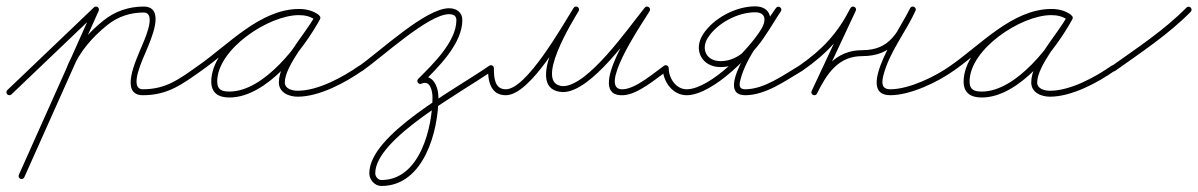

<svg xmlns="http://www.w3.org/2000/svg" viewBox="-30 -295 3830 614"><path d="M-6.9 6.6C-3.2 10.4 2.8 10.5 6.6 6.9C49.6 -34.2 92.6 -75.2 135.6 -116.3C184.9 -163.4 234.2 -210.5 283.6 -257.6C287.4 -261.2 287.5 -267.2 283.9 -271C280.2 -274.8 274.2 -275 270.4 -271.4C270.4 -271.4 270.4 -271.4 270.4 -271.4C221.1 -224.2 171.8 -177.1 122.4 -130C79.4 -89 36.4 -47.9 -6.6 -6.9C-10.4 -3.2 -10.5 2.8 -6.9 6.6ZM280.9 -273.2C276.1 -275.3 270.5 -273.1 268.3 -268.4C189 -90.9 109.7 86.6 30.3 264.1C28.2 268.9 30.3 274.5 35.1 276.7C39.9 278.8 45.5 276.7 47.7 271.9C127 94.4 206.3 -83.1 285.7 -260.6C287.8 -265.4 285.7 -271 280.9 -273.2ZM189.6 -68.1C194.5 -66.2 200 -68.7 201.9 -73.6C223.3 -129.2 267 -177.8 313 -214.7C346.3 -241.6 386.3 -255 429 -255C474.8 -255 427.6 -158.3 420.2 -139.7C406.5 -105.5 350.9 9.5 427 9.5C507.1 9.5 553.3 -26.1 614.5 -69.2C618.8 -72.3 619.8 -78.2 616.8 -82.5C613.7 -86.8 607.8 -87.8 603.5 -84.8C603.5 -84.8 603.5 -84.8 603.5 -84.8C545.8 -44 502.6 -9.5 427 -9.5C378.8 -9.5 429.9 -112.8 437.8 -132.7C451.1 -165.8 502.2 -274 429 -274C382 -274 337.8 -259.1 301 -229.5C252.4 -190.5 206.8 -139.2 184.1 -80.4C182.2 -75.5 184.7 -70 189.6 -68.1Z M614.4 -69.2C614.4 -69.2 614.4 -69.2 614.4 -69.2C706.9 -133.4 808.2 -247.3 926.6 -247.3C944 -247.3 962.1 -243.5 976.5 -233.3C981.4 -229.8 986.6 -232.2 989.2 -236.3C991.9 -240.5 992 -246.2 986.8 -249.2C966.2 -261.1 949.7 -265.6 925.3 -265.6C818.5 -265.6 645.6 -149 645.6 -34.2C645.6 3.1 669.3 16.8 703.7 16.8C823.7 16.8 941.5 -138.8 993.3 -233.4C996.4 -239 993.7 -244.1 989.6 -246.3C985.4 -248.6 979.7 -248.1 976.7 -242.6C943.9 -182.7 861.8 -97.6 861.8 -31.6C861.8 1.3 893.8 14.2 922 14.2C991.2 14.2 1074.1 -30.5 1129.4 -69.2C1133.7 -72.2 1134.8 -78.2 1131.8 -82.4C1128.8 -86.7 1122.8 -87.8 1118.6 -84.8C1118.6 -84.8 1118.6 -84.8 1118.6 -84.8C1066.6 -48.4 987 -4.8 922 -4.8C905.1 -4.8 880.8 -10.4 880.8 -31.6C880.8 -84.5 964.5 -180.8 993.3 -233.4C996.4 -239 993.7 -244 989.6 -246.3C985.4 -248.6 979.7 -248.1 976.7 -242.6C928.8 -155 815.2 -2.2 703.7 -2.2C679.8 -2.2 664.6 -7.8 664.6 -34.2C664.6 -138.1 829.4 -246.6 925.3 -246.6C946.4 -246.6 959.7 -242.9 977.2 -232.8C982.5 -229.8 987.5 -232 990 -235.9C992.5 -239.7 992.4 -245.2 987.5 -248.7C969.9 -261.3 948 -266.3 926.6 -266.3C802.3 -266.3 700.1 -151.8 603.6 -84.8C599.3 -81.8 598.2 -75.9 601.2 -71.6C604.2 -67.3 610.1 -66.2 614.4 -69.2Z M1115.2 -70.2C1118.2 -65.9 1124.2 -64.9 1128.4 -67.9C1192.6 -112.8 1340.1 -249.6 1405.8 -249.6C1419.3 -249.6 1429.5 -245.4 1429.5 -230.5C1429.5 -161.6 1353.2 -88.6 1307.3 -42.7C1303.6 -39 1303.6 -33 1307.3 -29.3C1311 -25.6 1317 -25.6 1320.7 -29.3C1320.7 -29.3 1320.7 -29.3 1320.7 -29.3C1370.9 -79.5 1448.5 -155 1448.5 -230.5C1448.5 -256.2 1429.8 -268.6 1405.8 -268.6C1331.2 -268.6 1187.1 -132.2 1117.6 -83.4C1113.3 -80.4 1112.2 -74.5 1115.2 -70.2ZM1305.4 -32C1307.6 -27.3 1313.2 -25.2 1318 -27.4C1346 -40.3 1353.1 -3 1353.1 16.6C1353.1 112.3 1313 280.7 1189.7 280.7C1178.7 280.7 1170 269.5 1170 259.1C1170 147.9 1445.6 0.7 1545.4 -69.2C1549.7 -72.2 1550.8 -78.2 1547.8 -82.4C1544.8 -86.7 1538.8 -87.8 1534.6 -84.8C1534.6 -84.8 1534.6 -84.8 1534.6 -84.8C1427.8 -10.1 1151 134.7 1151 259.1C1151 280 1168.2 299.7 1189.7 299.7C1325.4 299.7 1372.1 124.1 1372.1 16.6C1372.1 -18.1 1353 -64.4 1310 -44.6C1305.3 -42.4 1303.2 -36.8 1305.4 -32Z M1540.1 -86.5C1534.8 -86.5 1530.5 -82.3 1530.5 -77.1C1530.2 -36.7 1538.3 9.5 1587.5 9.5C1666.7 9.5 1778.3 -192 1820.3 -259.5C1823.6 -264.8 1821.2 -269.9 1817.1 -272.4C1813 -274.9 1807.3 -274.7 1804.1 -269.3C1778.7 -226.6 1642.3 -6.2 1769.9 -0.5C1769.9 -0.5 1770 -0.5 1770.2 -0.5C1770.3 -0.5 1770.4 -0.5 1770.4 -0.5C1861.5 -0.9 1987.4 -185.3 2046.6 -258.5C2050.4 -263.1 2048.1 -268.4 2044.1 -271.3C2040.1 -274.1 2034.3 -274.6 2031.2 -269.5C2013.9 -241.9 1834.5 16.6 1963.5 9.5C2010.1 6.9 2066.8 -42.5 2104.5 -69.3C2108.8 -72.3 2109.8 -78.2 2106.7 -82.5C2103.7 -86.8 2097.8 -87.8 2093.5 -84.7C2059.3 -60.5 2004 -11.8 1962.5 -9.5C1878.2 -4.8 2020.8 -216.7 2031.6 -234.2C2037 -242.8 2042.1 -251.1 2047.3 -259.4C2050.4 -264.5 2048.4 -269.5 2044.7 -272.2C2041 -274.8 2035.6 -275.1 2031.8 -270.5C1977.4 -203 1850.4 -19.9 1770.3 -19.5C1770.3 -19.5 1770.4 -19.5 1770.5 -19.5C1770.7 -19.5 1770.8 -19.5 1770.8 -19.5C1674.1 -23.8 1803.3 -230.8 1820.4 -259.6C1823.6 -265 1821.2 -270.1 1817.2 -272.6C1813.1 -275 1807.5 -274.8 1804.2 -269.5C1766.8 -209.5 1653.6 -9.5 1587.5 -9.5C1551.1 -9.5 1549.3 -48.4 1549.5 -76.9C1549.5 -82.2 1545.3 -86.5 1540.1 -86.5Z M2099 -86.5C2093.8 -86.5 2089.5 -82.2 2089.5 -77C2089.5 -33.9 2121.8 10.8 2167.8 9.5C2251.7 7.2 2380.3 -124.6 2421.4 -193.1C2444.1 -230.9 2435.8 -274.7 2384.7 -274.7C2323.2 -274.7 2251.5 -237 2218.1 -185.1C2186.1 -135.5 2214.4 -80.5 2274.1 -80.5C2371.4 -80.5 2419.6 -188.7 2467 -258.6C2470.6 -263.8 2468.4 -269 2464.4 -271.7C2460.4 -274.3 2454.7 -274.4 2451.3 -269.1C2421 -223.1 2242.1 9.5 2353 9.5C2418.2 9.5 2481.4 -36.5 2535.8 -68.8C2540.4 -71.5 2541.8 -77.3 2539.2 -81.8C2536.5 -86.4 2530.7 -87.8 2526.2 -85.2C2526.2 -85.2 2526.2 -85.2 2526.2 -85.2C2475.1 -54.9 2413.9 -9.5 2353 -9.5C2333.2 -9.5 2333.5 -22.6 2337.5 -38.6C2356.8 -116.5 2422.4 -190.8 2467.1 -258.7C2470.6 -263.9 2468.4 -269.2 2464.5 -271.8C2460.5 -274.4 2454.9 -274.4 2451.3 -269.2C2408.3 -205.9 2361.6 -99.5 2274.1 -99.5C2229.3 -99.5 2210.2 -137.8 2234.1 -174.9C2264 -221.3 2329.6 -255.7 2384.7 -255.7C2420.5 -255.7 2420.1 -227.9 2405.1 -202.9C2367.8 -140.6 2243.5 -11.6 2167.3 -9.5C2132.2 -8.5 2108.5 -44.7 2108.5 -77C2108.5 -82.2 2104.2 -86.5 2099 -86.5Z M2536.4 -69.2C2536.4 -69.2 2536.4 -69.2 2536.4 -69.2C2613.5 -122.8 2663.2 -175.7 2706.5 -260.2C2709.3 -265.7 2706.3 -270.6 2702 -272.7C2697.7 -274.8 2692 -274.1 2689.4 -268.5C2648.1 -180.3 2606.9 -92.2 2565.6 -4C2562.9 1.6 2565.8 6.5 2570.1 8.6C2574.3 10.6 2579.9 9.8 2582.7 4.2C2613.2 -57.4 2649.6 -115.5 2727 -115.5C2828.3 -115.5 2854.5 -179.8 2897.4 -260C2900.3 -265.4 2897.3 -270.3 2892.9 -272.4C2888.6 -274.6 2882.9 -274 2880.3 -268.4C2855.3 -213.3 2699.1 9.5 2817 9.5C2881.2 9.5 2968.5 -32.2 3020.5 -69.3C3024.8 -72.3 3025.8 -78.2 3022.7 -82.5C3019.7 -86.8 3013.8 -87.8 3009.5 -84.7C3009.5 -84.7 3009.5 -84.7 3009.5 -84.7C2960.8 -50.1 2877.1 -9.5 2817 -9.5C2787.3 -9.5 2789.5 -32.9 2795.4 -55.3C2814.7 -129.5 2866.2 -191.4 2897.7 -260.6C2900.2 -266.1 2897.4 -270.9 2893.2 -273C2889 -275.1 2883.5 -274.4 2880.6 -269C2841.4 -195.5 2819.6 -134.5 2727 -134.5C2641.4 -134.5 2599.6 -72.8 2565.7 -4.2C2562.9 1.4 2565.9 6.3 2570.2 8.4C2574.5 10.4 2580.2 9.7 2582.8 4C2624.1 -84.1 2665.3 -172.3 2706.6 -260.5C2709.2 -266.1 2706.4 -270.9 2702.2 -273C2698 -275.1 2692.4 -274.3 2689.5 -268.8C2647.7 -187.1 2600.1 -136.7 2525.6 -84.8C2521.3 -81.8 2520.2 -75.9 2523.2 -71.6C2526.2 -67.3 2532.1 -66.2 2536.4 -69.2Z M3020.4 -69.2C3020.4 -69.2 3020.4 -69.2 3020.4 -69.2C3112.9 -133.4 3214.2 -247.3 3332.6 -247.3C3350 -247.3 3368.1 -243.5 3382.5 -233.3C3387.4 -229.8 3392.6 -232.2 3395.2 -236.3C3397.9 -240.5 3398 -246.2 3392.8 -249.2C3372.2 -261.1 3355.7 -265.6 3331.3 -265.6C3224.5 -265.6 3051.6 -149 3051.6 -34.2C3051.6 3.1 3075.3 16.8 3109.7 16.8C3229.7 16.8 3347.5 -138.8 3399.3 -233.4C3402.4 -239 3399.7 -244.1 3395.6 -246.3C3391.4 -248.6 3385.7 -248.1 3382.7 -242.6C3349.9 -182.7 3267.8 -97.6 3267.8 -31.6C3267.8 1.3 3299.8 14.2 3328 14.2C3397.2 14.2 3480.1 -30.5 3535.4 -69.2C3539.7 -72.2 3540.8 -78.2 3537.8 -82.4C3534.8 -86.7 3528.8 -87.8 3524.6 -84.8C3524.6 -84.8 3524.6 -84.8 3524.6 -84.8C3472.6 -48.4 3393 -4.8 3328 -4.8C3311.1 -4.8 3286.8 -10.4 3286.8 -31.6C3286.8 -84.5 3370.5 -180.8 3399.3 -233.4C3402.4 -239 3399.7 -244 3395.6 -246.3C3391.4 -248.6 3385.7 -248.1 3382.7 -242.6C3334.8 -155 3221.2 -2.2 3109.7 -2.2C3085.8 -2.2 3070.6 -7.8 3070.6 -34.2C3070.6 -138.1 3235.4 -246.6 3331.3 -246.6C3352.4 -246.6 3365.7 -242.9 3383.2 -232.8C3388.5 -229.8 3393.5 -232 3396 -235.9C3398.5 -239.7 3398.4 -245.2 3393.5 -248.7C3375.9 -261.3 3354 -266.3 3332.6 -266.3C3208.3 -266.3 3106.1 -151.8 3009.6 -84.8C3005.3 -81.8 3004.2 -75.9 3007.2 -71.6C3010.2 -67.3 3016.1 -66.2 3020.4 -69.2Z M3522.3 -70.2C3525.3 -65.9 3531.2 -64.9 3535.5 -67.9C3618.1 -126.6 3706.5 -184.9 3777.8 -257.3C3781.5 -261.1 3781.4 -267.1 3777.7 -270.8C3773.9 -274.5 3767.9 -274.4 3764.2 -270.7C3764.2 -270.7 3764.2 -270.7 3764.2 -270.7C3693.8 -199.1 3606.2 -141.5 3524.5 -83.4C3520.2 -80.4 3519.2 -74.4 3522.3 -70.2Z"/></svg>

Font: FRB American Cursive Extralight
Style: Italic
Weight: 200
Italic angle: -25°
Version: Version 2.0;Modular Font Editor K font №1